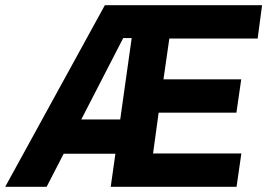

<svg xmlns="http://www.w3.org/2000/svg" viewBox="-51 -717 1026 737"><path d="M-31 0H128L193.5 -127H392L374 0H857L875.5 -128H536.5L558 -284.5H856.5L875 -412.5H576.5L599 -569H938L955 -697H351.5ZM261 -258.5 422 -571H454.5L410.5 -258.5Z"/></svg>

Font: HK Grotesk ExtraBold
Style: Italic
Weight: 800
Italic angle: -16°
Designer: Alfredo Marco Pradil
Foundry: Hanken Design Co.
Version: Version 3.001;FEAKit 1.0